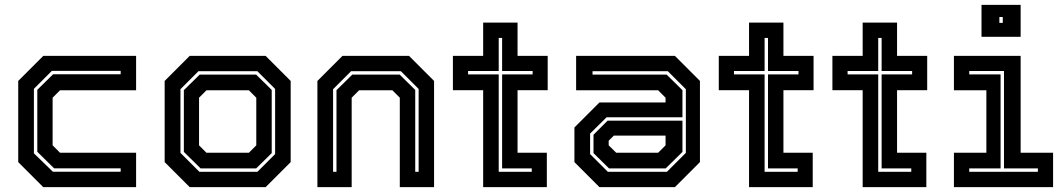

<svg xmlns="http://www.w3.org/2000/svg" viewBox="-20 -770 4376 790"><path d="M158 0 55 -103V-437L158 -540H540V-398.5H227L196.5 -368V-172L227 -141.5H540V0ZM197.5 -63.5H476.5V-77.5H202.5L133.5 -145.5V-400.5L198.5 -464.5H476.5V-478.5H193.5L119.5 -404.5V-139Z M760.5 0 657.5 -103V-437L760.5 -540H1073L1176 -437V-103L1073 0ZM800.5 -63H1039L1112 -136V-404L1039 -477H796.5L722.5 -403V-141ZM805.5 -77 736.5 -145V-399L801.5 -463H1034L1098 -400V-140L1034 -77ZM829.5 -141.5H1004L1034.5 -172V-368L1004 -398.5H829.5L799 -368V-172Z M1286 0V-437L1389 -540H1663L1766 -437V0H1625V-368L1594.5 -398.5H1457.5L1427 -368V0ZM1350.5 -63H1364.5V-399L1429.5 -463H1624.5L1688.5 -400V-63H1702.5V-404L1629.5 -477H1424.5L1350.5 -403Z M1968 0V-399H1843.5V-540H1968V-677H2109.5V-540H2233.5V-399H2109.5V-141.5H2230V0ZM2032 -63H2168V-77H2046V-464H2171.5V-478H2046V-614H2032V-478H1906V-464H2032Z M2446.5 0 2343.5 -103V-245.5L2446.5 -348.5H2718.5V-368L2688 -398.5H2350.5V-540H2757L2860 -437V-103L2757 0ZM2486 -77 2422 -140V-215.5L2480 -273.5H2788V-145L2719 -77ZM2481 -63H2724L2802 -141V-403L2728 -477H2418V-463H2723L2788 -399V-287.5H2476L2408 -220.5V-136ZM2515.5 -141.5H2688L2718.5 -172V-212H2505.5L2484.5 -191V-172Z M3062 0V-399H2937.5V-540H3062V-677H3203.5V-540H3327.5V-399H3203.5V-141.5H3324V0ZM3126 -63H3262V-77H3140V-464H3265.5V-478H3140V-614H3126V-478H3000V-464H3126Z M3529.5 0V-399H3405V-540H3529.5V-677H3671V-540H3795V-399H3671V-141.5H3791.5V0ZM3593.5 -63H3729.5V-77H3607.5V-464H3733V-478H3607.5V-614H3593.5V-478H3467.5V-464H3593.5Z M4018.5 -618.5V-750H4179.5V-618.5ZM4092 -676H4106V-700H4092ZM3905 0V-141.5H4038.5V-398.5H3905V-540H4179.5V-141.5H4313V0ZM3968 -63H4250.5V-77H4111V-478H3968V-464H4097V-77H3968Z"/></svg>

Font: Tourney
Style: Bold
Weight: 700
Designer: Tyler Finck
Foundry: Etcetera Type Co
Version: Version 1.015